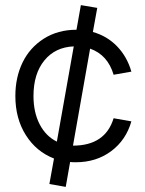

<svg xmlns="http://www.w3.org/2000/svg" viewBox="-20 -730 566 750"><path d="M172.9 -11.2 190.9 -110.8Q121.6 -137.7 80.8 -202.4Q40 -267.1 40 -355Q40 -427.7 68.1 -485.8Q96.2 -543.9 151.1 -578.9Q206.1 -613.8 278.8 -613.8L295.9 -710L359.9 -699.2L342.8 -605Q398.4 -589.4 437.5 -548.8Q476.6 -508.3 493.2 -450.2L423.8 -438Q400.9 -515.6 332 -540L265.1 -161.1Q391.1 -161.1 423.8 -268.1L493.2 -255.9Q472.2 -182.6 414.1 -139.4Q356 -96.2 275.9 -96.2Q260.7 -96.2 253.9 -97.2L236.8 0ZM110.8 -355Q110.8 -291 135 -244.4Q159.2 -197.8 202.1 -176.8L268.1 -548.8Q195.8 -545.9 153.3 -493.9Q110.8 -441.9 110.8 -355Z"/></svg>

Font: LT Superior
Style: Regular
Weight: 400
Designer: Daniel Lyons
Foundry: LyonsType
Version: Version 1.000